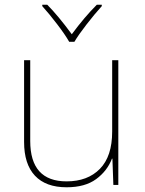

<svg xmlns="http://www.w3.org/2000/svg" viewBox="-20 -783 613 813"><path d="M481 0H460L456 -111H454Q434 -59 387 -24.5Q340 10 262 10Q174 10 128 -39Q82 -88 82 -182V-528H108V-186Q108 -15 262 -15Q351 -15 403 -68Q455 -121 455 -226V-528H481ZM411 -757Q381 -724 346.5 -679.5Q312 -635 295 -606H273Q256 -636 222 -680.5Q188 -725 159 -757V-763H180Q225 -718 284 -638Q337 -710 390 -763H411Z"/></svg>

Font: Noto Sans UI Thin
Style: Regular
Weight: 250
Designer: Monotype Design Team
Foundry: Monotype Imaging Inc.
Version: Version 1.001